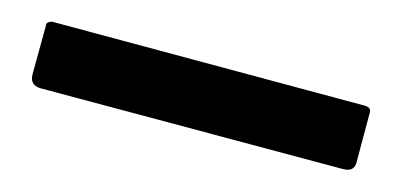

<svg xmlns="http://www.w3.org/2000/svg" viewBox="-20 -952 369 176"><path d="M27.8 -932.1 314.9 -855Q320.8 -853 318.8 -848.1L307.1 -804.2Q305.2 -794.4 294.9 -796.9L17.1 -871.1Q7.3 -874 9.8 -883.8L22 -928.2Q22 -932.1 27.8 -932.1Z"/></svg>

Font: BrevierViennese-Regular
Style: Regular
Weight: 400
Designer: Johannes Lang & Ellmer Stefan
Foundry: Johannes Lang & Ellmer Stefan
Version: Version 1.001;PS 001.001;hotconv 1.0.70;makeotf.lib2.5.58329